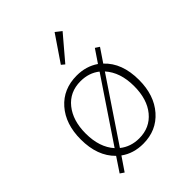

<svg xmlns="http://www.w3.org/2000/svg" viewBox="-221 -842 1002 1002"><g transform="rotate(-45 280.0 -341.5)"><path d="M283 -571 265 -586 363 -730 396 -704ZM103 47 81 32 133 -46Q63 -114 63 -237Q63 -350 123.5 -419Q184 -488 284 -488Q353 -488 405 -452L453 -523L476 -508L426 -434Q498 -367 498 -242Q498 -129 437 -59.5Q376 10 278 10Q206 10 154 -28ZM103 -241Q103 -139 156 -80L383 -418Q339 -453 277 -453Q197 -453 150 -394.5Q103 -336 103 -241ZM283 -25Q362 -25 409.5 -82.5Q457 -140 457 -237Q457 -339 403 -399L176 -61Q221 -25 283 -25Z"/></g></svg>

Font: Cantarell Light
Style: Regular
Weight: 300
Designer: Dave Crossland, Nikolaus Waxweiler, Florian Fecher, Jacques Le Bailly, Eben Sorkin, Alexei Vanyashin, Alexios Zavras, Em
Version: Version 0.303